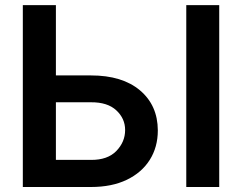

<svg xmlns="http://www.w3.org/2000/svg" viewBox="-20 -748 968 768"><path d="M203.6 -446.3H343.8Q469.2 -446.3 540 -386.5Q610.8 -326.7 611.3 -226.6Q611.3 -159.7 579.1 -108.6Q546.9 -57.6 487.1 -28.8Q427.2 0 343.8 0H71.3V-727.5H203.6ZM203.6 -338.9V-108.4H343.8Q410.2 -107.9 445.3 -144Q480.5 -180.2 480.5 -228Q480.5 -273.9 445.3 -306.6Q410.2 -339.4 343.8 -338.9ZM856.9 -727.5V0H725.1V-727.5Z"/></svg>

Font: Inter Semi Bold
Style: Regular
Weight: 600
Designer: Rasmus Andersson
Foundry: rsms
Version: Version 4.000;git-e0f93cc